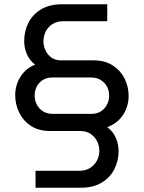

<svg xmlns="http://www.w3.org/2000/svg" viewBox="-20 -720 672 897"><path d="M146 157V78H349Q380 78 401 64.5Q422 51 433 30Q444 9 444 -16Q444 -39 434 -59.5Q424 -80 404 -94Q384 -108 355 -108H214Q161 -108 125 -131.5Q89 -155 70 -193.5Q51 -232 51 -276Q51 -306 61.5 -333.5Q72 -361 92.5 -383.5Q113 -406 144 -418Q118 -438 105.5 -467Q93 -496 93 -528Q93 -574 112.5 -613Q132 -652 171.5 -676Q211 -700 269 -700H481V-621H277Q247 -621 226 -608Q205 -595 194 -573.5Q183 -552 183 -526Q183 -504 193 -483.5Q203 -463 221 -450.5Q239 -438 265 -438H418Q470 -438 506.5 -414.5Q543 -391 562 -353Q581 -315 581 -271Q581 -240 569.5 -211Q558 -182 536 -160Q514 -138 481 -126Q508 -106 521 -76.5Q534 -47 534 -14Q534 31 514.5 70Q495 109 455.5 133Q416 157 358 157ZM226 -188H407Q433 -188 451.5 -200Q470 -212 480 -231.5Q490 -251 490 -273Q490 -296 480 -315Q470 -334 451 -346Q432 -358 405 -358H224Q198 -358 179.5 -346Q161 -334 151.5 -315Q142 -296 142 -273Q142 -251 152 -231.5Q162 -212 181 -200Q200 -188 226 -188Z"/></svg>

Font: MuseoModerno SemiBold
Style: Regular
Weight: 400
Version: Version 1.001